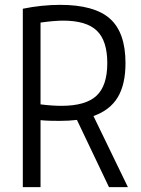

<svg xmlns="http://www.w3.org/2000/svg" viewBox="-20 -771 579 791"><path d="M297 -277Q280 -275 262.5 -274Q245 -273 226 -273Q208 -273 186.5 -273.5Q165 -274 147 -276V0H74V-735Q113 -743 151.5 -747Q190 -751 228 -751Q369 -751 433 -694Q497 -637 497 -511Q497 -423 465 -370Q433 -317 365 -293L507 0H429ZM233 -335Q333 -335 377.5 -376.5Q422 -418 422 -511Q422 -603 379 -644.5Q336 -686 240 -686Q223 -686 199 -684Q175 -682 147 -678V-341Q195 -335 233 -335Z"/></svg>

Font: Encode Sans Compressed
Style: Regular
Weight: 400
Designer: Pablo Impallari, Andres Torresi
Foundry: Pablo Impallari, Andres Torresi
Version: Version 1.000; ttfautohint (v1.00) -l 8 -r 50 -G 200 -x 14 -